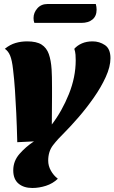

<svg xmlns="http://www.w3.org/2000/svg" viewBox="-20 -736 570 956"><path d="M141 200Q98 200 72 178Q46 156 46 112Q46 66 77 30.5Q108 -5 149 -32L66 -28Q64 -109 61 -172Q58 -235 54.5 -287.5Q51 -340 45 -390Q40 -436 30.5 -459Q21 -482 4 -493Q30 -514 57.5 -522Q85 -530 115 -530Q162 -530 187 -514Q212 -498 223 -467Q234 -436 237 -390Q238 -378 238.5 -352.5Q239 -327 239 -300Q239 -273 239 -254L238 -116Q289 -183 323 -267.5Q357 -352 357 -436Q357 -449 356 -463.5Q355 -478 350 -493Q365 -510 388 -520Q411 -530 441 -530Q475 -530 502.5 -511.5Q530 -493 530 -446Q530 -404 506.5 -352.5Q483 -301 446.5 -249Q410 -197 370.5 -151.5Q331 -106 301 -76Q268 -44 244 -13Q220 18 220 64Q220 90 233.5 114Q247 138 268 154Q243 178 209 189Q175 200 141 200ZM151 -622Q147 -632 147 -646Q147 -673 166 -694.5Q185 -716 216 -716H457Q461 -702 461 -688Q461 -656 440.5 -639Q420 -622 385 -622Z"/></svg>

Font: Sansita Swashed ExtraBold
Style: Regular
Weight: 800
Designer: Pablo Cosgaya
Foundry: Omnibus-Type
Version: Version 1.003; ttfautohint (v1.8.3)